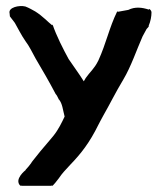

<svg xmlns="http://www.w3.org/2000/svg" viewBox="-20 -511 524 621"><path d="M11 -468 12 -458 28 -437C34 -427 50 -395 63 -377C75 -361 83 -344 95 -322C118 -283 139 -247 160 -207C165 -202 167 -195 170 -190V-189H171C182 -175 183 -157 189 -134C180 -115 169 -92 153 -72C151 -70 146 -64 143 -60C121 -35 100 -9 82 14V15C76 23 70 31 63 38V39C63 39 24 69 46 90L48 89L50 90H145L148 89L150 90C155 85 161 78 170 66C183 47 188 43 208 21C242 -14 270 -50 298 -107C301 -114 308 -125 314 -137C338 -179 352 -209 379 -254C404 -296 422 -350 441 -393L454 -417L461 -425V-428C467 -442 470 -458 470 -471C470 -476 466 -480 463 -482L461 -480C440 -487 417 -490 395 -479L362 -473L359 -474C333 -421 324 -372 298 -315C284 -287 272 -280 256 -257V-256C254 -253 253 -252 251 -248C237 -271 218 -296 202 -320C185 -351 162 -396 150 -432L149 -429C136 -439 118 -459 94 -474C85 -479 73 -486 62 -490C42 -495 6 -487 11 -468Z"/></svg>

Font: Vapor
Style: ExBd
Weight: 800
Foundry: Cannot Into Space Fonts
Version: Version 0.179